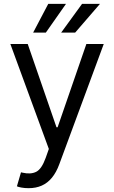

<svg xmlns="http://www.w3.org/2000/svg" viewBox="-20 -776 597 1004"><path d="M129.9 208Q108.4 208 91.8 204.8Q75.2 201.7 68.4 198.2L89.8 125L98.1 127Q140.1 136.7 168.9 122.6Q197.8 108.4 218.8 49.8L235.4 2.9L34.2 -545.9H125L275.4 -110.4H281.2L431.6 -545.9H522.5L290 83Q274.4 125.5 251.5 153.3Q228.5 181.2 198.2 194.6Q168 208 129.9 208ZM299.8 -605.5 409.2 -755.9H502.9L373 -605.5ZM153.3 -605.5 232.4 -755.9H325.2L219.7 -605.5Z"/></svg>

Font: Inter
Style: Regular
Weight: 400
Designer: Rasmus Andersson
Foundry: rsms
Version: Version 4.000;git-8c9346024